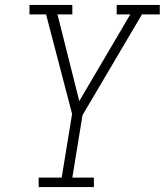

<svg xmlns="http://www.w3.org/2000/svg" viewBox="-20 -755 665 775"><path d="M136 0V-38H229L271 -295L166 -697H99V-735H272V-697H212L300 -347L506 -697H451V-735H625V-697H553L313 -290L272 -38H359V0Z"/></svg>

Font: Iosevka Slab XLtExObl
Style: Regular
Weight: 200
Width: 7
Italic angle: -9°
Monospace: yes
Designer: Belleve Invis
Foundry: Belleve Invis
Version: Version 11.1.1; ttfautohint (v1.8.3)